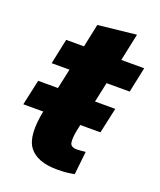

<svg xmlns="http://www.w3.org/2000/svg" viewBox="-149 -695 651 779"><g transform="rotate(20 176.5 -305.5)"><path d="M275 -100 264 0Q249 3 232 5Q215 7 190 7Q103 7 68.5 -39Q34 -85 58 -200L99 -391H22L45 -500H122L143 -600L308 -618L283 -500H382L359 -391H259L211 -167Q205 -136 207.5 -116.5Q210 -97 238 -97Q247 -97 255 -98Q263 -99 275 -100ZM-29 -195 -5 -305H328L304 -195Z"/></g></svg>

Font: Epunda Sans ExtraBold
Style: Italic
Weight: 800
Italic angle: -12.0243°
Designer: Simon Atzbach
Foundry: typofactur
Version: Version 2.204; ttfautohint (v1.8.4.7-5d5b)